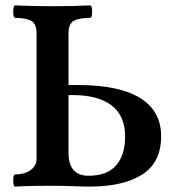

<svg xmlns="http://www.w3.org/2000/svg" viewBox="-20 -686 662 709"><path d="M36 3Q31 3 29.5 -7.9Q28 -18.9 29.5 -30.4Q31 -42 36 -42Q71 -42 93 -58Q115 -74 115 -99V-563Q115 -598.6 95 -609.3Q75 -620 36 -620Q31 -620 29.5 -631.5Q28 -643 29.5 -654.5Q31 -666 36 -666Q105 -663 174 -663Q244 -663 313 -666Q318 -666 319.5 -654.7Q321 -643.3 319.5 -631.7Q318 -620 313 -620Q273 -620 253 -609.3Q233 -598.6 233 -563V-372H268Q420 -372 497.5 -324Q575 -276 575 -183Q575 -85.7 504.9 -41.4Q434.9 3 312 3Q286.6 3 247.1 1.5Q207.5 0 174 0Q140.3 0 105.5 0.5Q70.8 1 36 3ZM307.3 -37Q375 -37 408.5 -75Q442 -113 442 -183Q442 -258 392.5 -296.5Q343 -335 246 -335H233V-122Q233 -37 307.3 -37Z"/></svg>

Font: Junicode VF
Style: Regular
Weight: 400
Designer: Peter S. Baker
Version: Version 2.213